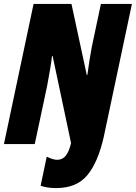

<svg xmlns="http://www.w3.org/2000/svg" viewBox="-25 -734 692 978"><path d="M182 212 213 64Q245 80 266 80Q294 80 310.5 58.5Q327 37 337 -5L243 -449H240Q234 -395 215 -296L152 0H-5L146 -714H339L417 -352H420Q431 -435 443 -497L489 -714H647L504 -39Q475 91 420.5 157.5Q366 224 261 224Q214 224 182 212Z"/></svg>

Font: Noto Sans UI CondBlack
Style: Italic
Weight: 900
Width: 3
Italic angle: -12°
Designer: Monotype Design Team
Foundry: Monotype Imaging Inc.
Version: Version 1.001